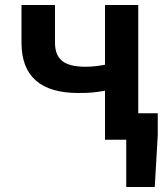

<svg xmlns="http://www.w3.org/2000/svg" viewBox="-20 -559 651 768"><path d="M485 0H400V-196Q370 -191 349.5 -189Q329 -187 294 -187Q66 -187 66 -388V-539H200V-388Q200 -338 229 -315Q258 -292 322 -292Q357 -292 400 -300V-539H533V-106H611V-18L599 189H485Z"/></svg>

Font: Nebula Sans Semibold
Style: Regular
Weight: 600
Designer: Paul D. Hunt for Adobe (as Source Sans)
Foundry: Nebula Entertainment & Broadcasting LLC
Version: Version 1.010